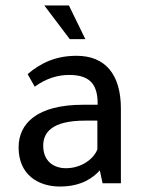

<svg xmlns="http://www.w3.org/2000/svg" viewBox="-20 -670 535 702"><path d="M422 0V-273C422 -399 364 -466 260 -466C184 -466 129 -440 81 -399L107 -353C149 -384 193 -396 232 -396C301 -396 337 -369 337 -292V-287H284C116 -287 48 -219 48 -131C48 -31 120 12 199 12C280 12 322 -22 345 -47L355 0H422ZM336 -229V-124C324 -91 280 -55 221 -55C177 -55 138 -80 138 -137C138 -186 170 -229 292 -229H336ZM235 -527H292L232 -650H142L235 -527Z"/></svg>

Font: Tajawal Medium
Style: Regular
Weight: 500
Designer: Boutros Fonts
Foundry: Created by Boutros International 2017
Version: Version 1.700